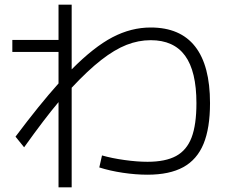

<svg xmlns="http://www.w3.org/2000/svg" viewBox="-20 -768 978 828"><path d="M408.2 -45.9 419.9 -97.7Q462.9 -85.4 517.1 -77.9Q571.3 -70.3 616.2 -70.3Q693.4 -70.3 739.3 -95.2Q785.2 -120.1 806.2 -175Q827.1 -230 827.1 -323.2Q827.1 -460.4 778.3 -527.6Q729.5 -594.7 629.9 -594.7Q577.1 -594.7 525.6 -574.5Q474.1 -554.2 416.5 -509.3Q358.9 -464.4 289.1 -389.6V40H232.4V-327.6Q173.8 -258.3 84 -132.8L46.9 -178.7Q150.9 -317.4 232.4 -408.2V-543.9H33.2V-595.7H232.4V-748H289.1V-468.8Q384.8 -565.4 465.1 -607.4Q545.4 -649.4 629.9 -649.4Q757.3 -649.4 821.5 -567.4Q885.7 -485.4 885.7 -323.2Q885.7 -215.3 857.7 -147.5Q829.6 -79.6 770.3 -47.1Q710.9 -14.6 616.2 -14.6Q565.4 -14.6 509.8 -22.9Q454.1 -31.2 408.2 -45.9Z"/></svg>

Font: Pretendard JP Light
Style: Regular
Weight: 300
Designer: Base glyphs from Inter by Rasmus Andersson; Hangeul glyphs from Noto Sans CJK(Source Han Sans) by Jang Soo-young and Kan
Foundry: Kil Hyung-jin
Version: Version 1.309